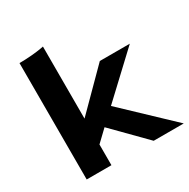

<svg xmlns="http://www.w3.org/2000/svg" viewBox="-176 -951 1090 1110"><g transform="rotate(-30 369.0 -396.0)"><path d="M89.8 0V-776.9Q130.4 -776.9 171.6 -780.5Q212.9 -784.2 233.9 -788.1L254.9 -792V-311L498 -555.2H698.2L423.8 -297.9L737.8 0H537.1L330.1 -210L254.9 -138.2V0Z"/></g></svg>

Font: Sporting Grotesque
Style: Bold
Weight: 700
Designer: Lucas LE BIHAN
Foundry: Lucas LE BIHAN
Version: Version 2.002;PS 2.2;hotconv 1.0.88;makeotf.lib2.5.647800